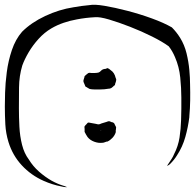

<svg xmlns="http://www.w3.org/2000/svg" viewBox="-42 -780 805 792"><path d="M739 -300V-297Q734 -256 722.5 -215Q711 -174 688 -139Q677 -121 660 -104Q655 -99 650 -97Q649 -97 648.5 -96.5Q648 -96 648 -96Q647 -97 648 -97.5Q649 -98 649 -99L655 -108Q661 -117 666.5 -125.5Q672 -134 676 -144Q693 -177 698.5 -212.5Q704 -248 705 -285Q706 -308 706 -331.5Q706 -355 706 -378Q706 -416 701.5 -460.5Q697 -505 680 -544Q675 -556 668.5 -567.5Q662 -579 654 -589Q628 -608 585 -629.5Q542 -651 494.5 -669.5Q447 -688 408 -699.5Q369 -711 350 -709Q311 -707 275 -700Q247 -695 220.5 -686Q194 -677 170 -663Q141 -646 117 -619.5Q93 -593 76 -564Q59 -535 50 -510Q37 -467 36.5 -419Q36 -371 36 -333Q36 -297 38 -257.5Q40 -218 49 -182.5Q58 -147 77 -122Q94 -94 119 -72Q144 -50 172 -34Q196 -21 219 -14Q222 -13 225.5 -12Q229 -11 232 -9Q235 -9 235 -8Q235 -8 229 -8Q225 -8 220.5 -9Q216 -10 211 -11Q174 -18 138 -34Q86 -57 48 -98Q10 -139 -7 -194Q-18 -230 -20 -267Q-22 -304 -22 -341Q-22 -360 -21 -398Q-20 -436 -14 -482.5Q-8 -529 7 -573.5Q22 -618 49 -649Q87 -687 144.5 -714Q202 -741 261 -750Q294 -756 328 -759Q347 -763 389 -756Q431 -749 483 -735.5Q535 -722 584.5 -704Q634 -686 667 -667Q686 -648 701 -624Q719 -595 727.5 -560Q736 -525 739 -491.5Q742 -458 742 -433Q743 -399 742.5 -366Q742 -333 739 -300ZM371 -411H368Q359 -411 348 -411Q337 -411 328 -413Q326 -414 323.5 -415.5Q321 -417 319 -418Q317 -420 314 -421Q311 -422 310 -424Q309 -426 308 -429Q307 -432 306 -434Q305 -436 303.5 -439.5Q302 -443 302 -445Q302 -449 303.5 -453Q305 -457 306 -461Q306 -464 307 -466L315 -473Q317 -474 319.5 -476.5Q322 -479 324 -479Q326 -480 329.5 -479.5Q333 -479 334 -479Q342 -479 350 -479Q358 -479 365 -481Q370 -483 374 -487.5Q378 -492 383 -494Q389 -496 394 -496Q396 -497 398.5 -498Q401 -499 402 -499Q405 -498 408.5 -495.5Q412 -493 414 -491Q430 -481 435 -459Q436 -457 437 -454Q438 -451 437 -448Q437 -446 436 -443Q435 -440 434 -437Q433 -436 433 -433.5Q433 -431 432 -429Q431 -428 428.5 -426.5Q426 -425 425 -423Q423 -422 420.5 -419.5Q418 -417 415 -416Q411 -414 405 -414Q389 -411 371 -411ZM401 -196H398Q394 -195 389.5 -193Q385 -191 380 -191Q364 -189 346.5 -195.5Q329 -202 319 -215Q316 -219 312.5 -225.5Q309 -232 307 -236V-248Q307 -250 306.5 -253.5Q306 -257 307 -259Q308 -261 310.5 -263.5Q313 -266 314 -267Q316 -269 318 -271.5Q320 -274 321 -274Q323 -275 327 -274Q331 -273 332 -273Q337 -272 343 -271Q349 -270 354 -269Q357 -268 360 -267.5Q363 -267 366 -267Q368 -267 371 -268.5Q374 -270 377 -271L397 -277Q399 -278 402.5 -279Q406 -280 407 -280Q410 -280 413 -278.5Q416 -277 419 -276Q424 -276 427 -273Q429 -272 430.5 -268.5Q432 -265 433 -263Q434 -262 435 -259.5Q436 -257 437 -255L436 -244Q435 -242 435.5 -239Q436 -236 435 -233Q431 -221 421.5 -211Q412 -201 401 -196ZM371 -240H373Q378 -242 376 -241.5Q374 -241 371 -240Z"/></svg>

Font: Rubik Vinyl
Style: Regular
Weight: 400
Designer: Hubert and Fischer, NaN
Foundry: Hubert and Fischer, NaN
Version: Version 2.200